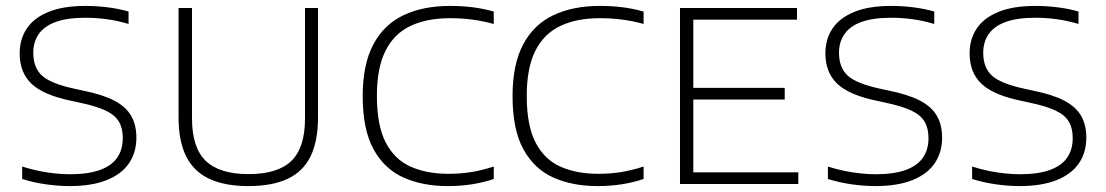

<svg xmlns="http://www.w3.org/2000/svg" viewBox="-20 -622 3738 649"><path d="M215 7Q177 7 135 1Q93 -5 55 -17V-59Q83.5 -50 111.5 -44.2Q139.5 -38.5 166 -35.8Q192.5 -33 216 -33Q277.5 -33 317.2 -47.2Q357 -61.5 376 -88.8Q395 -116 395 -155.5Q395 -188.5 381.8 -211Q368.5 -233.5 336.5 -248.5Q304.5 -263.5 249.5 -275L224 -280.5Q128 -300 87.2 -338.2Q46.5 -376.5 46.5 -441.5Q46.5 -489.5 70.5 -525.5Q94.5 -561.5 144 -581.8Q193.5 -602 269 -602Q307 -602 344.5 -597.2Q382 -592.5 414.5 -583V-541Q378 -552 341.5 -557Q305 -562 268.5 -562Q208 -562 169 -548Q130 -534 111.2 -507.2Q92.5 -480.5 92.5 -443.5Q92.5 -392.5 123 -365.5Q153.5 -338.5 234.5 -321.5L259.5 -316Q327 -302.5 366.5 -281.8Q406 -261 423.5 -230.2Q441 -199.5 441 -157Q441 -106.5 415.8 -69.8Q390.5 -33 340.2 -13Q290 7 215 7Z M820 7Q739.5 7 687 -17.8Q634.5 -42.5 609 -94Q583.5 -145.5 583.5 -226V-595H629V-221.5Q629 -123 675.5 -78.2Q722 -33.5 820 -33.5Q919 -33.5 965 -78.2Q1011 -123 1011 -221.5V-595H1055V-226Q1055 -145.5 1030 -94Q1005 -42.5 952.8 -17.8Q900.5 7 820 7Z M1493.5 7Q1408.5 7 1343.8 -22Q1279 -51 1242.5 -117.8Q1206 -184.5 1206 -297Q1206 -404 1241.8 -471.5Q1277.5 -539 1343.8 -570.5Q1410 -602 1501 -602Q1541.5 -602 1577.5 -597.5Q1613.5 -593 1649 -583V-541Q1613 -551 1576.2 -555.8Q1539.5 -560.5 1501.5 -560.5Q1422.5 -560.5 1367.2 -534.2Q1312 -508 1283 -450.2Q1254 -392.5 1254 -298Q1254 -198 1283.8 -140.5Q1313.5 -83 1367.8 -58.8Q1422 -34.5 1495.5 -34.5Q1535 -34.5 1570.8 -40Q1606.5 -45.5 1649 -59V-17Q1613.5 -5 1575 1Q1536.5 7 1493.5 7Z M2000 7Q1915 7 1850.2 -22Q1785.5 -51 1749 -117.8Q1712.5 -184.5 1712.5 -297Q1712.5 -404 1748.2 -471.5Q1784 -539 1850.2 -570.5Q1916.5 -602 2007.5 -602Q2048 -602 2084 -597.5Q2120 -593 2155.5 -583V-541Q2119.5 -551 2082.8 -555.8Q2046 -560.5 2008 -560.5Q1929 -560.5 1873.8 -534.2Q1818.5 -508 1789.5 -450.2Q1760.5 -392.5 1760.5 -298Q1760.5 -198 1790.2 -140.5Q1820 -83 1874.2 -58.8Q1928.5 -34.5 2002 -34.5Q2041.5 -34.5 2077.2 -40Q2113 -45.5 2155.5 -59V-17Q2120 -5 2081.5 1Q2043 7 2000 7Z M2278.5 0V-595H2674V-555.5H2323.5V-39.5H2678.5V0ZM2306 -285.5V-325H2632.5V-285.5Z M2938.5 7Q2900.5 7 2858.5 1Q2816.5 -5 2778.5 -17V-59Q2807 -50 2835 -44.2Q2863 -38.5 2889.5 -35.8Q2916 -33 2939.5 -33Q3001 -33 3040.8 -47.2Q3080.5 -61.5 3099.5 -88.8Q3118.5 -116 3118.5 -155.5Q3118.5 -188.5 3105.2 -211Q3092 -233.5 3060 -248.5Q3028 -263.5 2973 -275L2947.5 -280.5Q2851.5 -300 2810.8 -338.2Q2770 -376.5 2770 -441.5Q2770 -489.5 2794 -525.5Q2818 -561.5 2867.5 -581.8Q2917 -602 2992.5 -602Q3030.5 -602 3068 -597.2Q3105.5 -592.5 3138 -583V-541Q3101.5 -552 3065 -557Q3028.5 -562 2992 -562Q2931.5 -562 2892.5 -548Q2853.5 -534 2834.8 -507.2Q2816 -480.5 2816 -443.5Q2816 -392.5 2846.5 -365.5Q2877 -338.5 2958 -321.5L2983 -316Q3050.5 -302.5 3090 -281.8Q3129.5 -261 3147 -230.2Q3164.5 -199.5 3164.5 -157Q3164.5 -106.5 3139.2 -69.8Q3114 -33 3063.8 -13Q3013.5 7 2938.5 7Z M3426 7Q3388 7 3346 1Q3304 -5 3266 -17V-59Q3294.5 -50 3322.5 -44.2Q3350.5 -38.5 3377 -35.8Q3403.5 -33 3427 -33Q3488.5 -33 3528.2 -47.2Q3568 -61.5 3587 -88.8Q3606 -116 3606 -155.5Q3606 -188.5 3592.8 -211Q3579.5 -233.5 3547.5 -248.5Q3515.5 -263.5 3460.5 -275L3435 -280.5Q3339 -300 3298.2 -338.2Q3257.5 -376.5 3257.5 -441.5Q3257.5 -489.5 3281.5 -525.5Q3305.5 -561.5 3355 -581.8Q3404.5 -602 3480 -602Q3518 -602 3555.5 -597.2Q3593 -592.5 3625.5 -583V-541Q3589 -552 3552.5 -557Q3516 -562 3479.5 -562Q3419 -562 3380 -548Q3341 -534 3322.2 -507.2Q3303.5 -480.5 3303.5 -443.5Q3303.5 -392.5 3334 -365.5Q3364.5 -338.5 3445.5 -321.5L3470.5 -316Q3538 -302.5 3577.5 -281.8Q3617 -261 3634.5 -230.2Q3652 -199.5 3652 -157Q3652 -106.5 3626.8 -69.8Q3601.5 -33 3551.2 -13Q3501 7 3426 7Z"/></svg>

Font: Encode Sans SC SemiExpanded ExtraLight
Style: Regular
Weight: 250
Width: 6
Designer: Multiple Designers
Foundry: Impallari Type
Version: Version 3.002